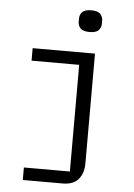

<svg xmlns="http://www.w3.org/2000/svg" viewBox="-62 -794 724 1040"><g transform="rotate(5 300.0 -274.0)"><path d="M102 132H352V-448H93V-516H432V82Q432 134 404.5 167Q377 200 318 200H102ZM392 -630Q357 -630 343 -644.5Q329 -659 329 -681V-697Q329 -719 343 -733.5Q357 -748 392 -748Q427 -748 441 -733.5Q455 -719 455 -697V-681Q455 -659 441 -644.5Q427 -630 392 -630Z"/></g></svg>

Font: PlemolJP35 Console
Style: Regular
Weight: 400
Version: v2.0.3; ttfautohint (v1.8.4.7-5d5b-dirty) -l 6 -r 45 -G 200 